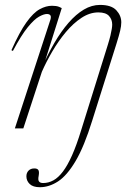

<svg xmlns="http://www.w3.org/2000/svg" viewBox="-20 -523 534 782"><path d="M142.5 239.5Q114.5 239.5 101 226.5Q87.5 213.5 87.5 195Q87.5 181 96.2 172Q105 163 120 163Q132 163 136.2 169.5Q140.5 176 137.5 193Q134 210 139 216.2Q144 222.5 155.5 222.5Q177.5 222.5 197.5 211.5Q217.5 200.5 236.2 175.8Q255 151 273.5 109.5Q292 68 310.5 7.5L419 -340Q426 -362.5 429.8 -378.2Q433.5 -394 435.2 -404.8Q437 -415.5 437 -423Q437 -443.5 424 -458Q411 -472.5 380.5 -472.5Q345.5 -472.5 311.8 -450.2Q278 -428 247.8 -391.8Q217.5 -355.5 192.8 -313Q168 -270.5 150.5 -230.5L75 0H40.5L185.5 -443.5Q189 -456 184.8 -461Q180.5 -466 171 -466Q158.5 -466 139 -455.2Q119.5 -444.5 93 -412Q66.5 -379.5 32.5 -315.5L26.5 -318.5Q59.5 -393 87.8 -432.2Q116 -471.5 141.8 -485.5Q167.5 -499.5 191.5 -499.5Q200.5 -499.5 207.5 -498.5Q214.5 -497.5 220.5 -495.2Q226.5 -493 231.5 -490L158 -257L148.5 -242.5Q173.5 -300 201.2 -347.8Q229 -395.5 259.2 -430.2Q289.5 -465 321.5 -484Q353.5 -503 387.5 -503Q433.5 -503 453.8 -481.2Q474 -459.5 474 -432Q474 -417.5 469.5 -398.2Q465 -379 454.5 -345.5L355.5 -31.5Q323 73.5 288 132.8Q253 192 216.5 215.8Q180 239.5 142.5 239.5Z"/></svg>

Font: Newsreader 60pt ExtraLight
Style: Italic
Weight: 250
Italic angle: -17°
Designer: Hugues Gentile
Foundry: Production Type
Version: Version 1.003